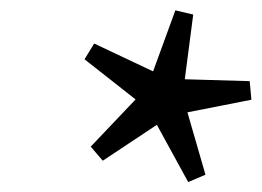

<svg xmlns="http://www.w3.org/2000/svg" viewBox="-20 -701 511 375"><path d="M381.3 -359.8 347.6 -345.4 286.4 -457.2 180.7 -387.1 157.2 -414.6 244.8 -506.8 145.1 -585.2 163.9 -616 279 -561.6 322.5 -680.8 357.4 -672.6 340.9 -546.2 467.7 -542.5 471 -506.2 346.1 -481.6Z"/></svg>

Font: Newsreader Text
Style: Italic
Weight: 400
Italic angle: -17°
Designer: Hugues Gentile
Foundry: Production Type
Version: Version 1.001